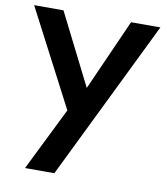

<svg xmlns="http://www.w3.org/2000/svg" viewBox="-85 -584 797 915"><g transform="rotate(10 313.0 -126.0)"><path d="M240 260 617 -512H475L321.5 -167L148 -512H6L249 -45.5L98 260Z"/></g></svg>

Font: Spartan SemiBold
Style: Regular
Weight: 600
Designer: Matt Bailey, Mirko Velimirovic
Foundry: Matt Bailey
Version: Version 1.003